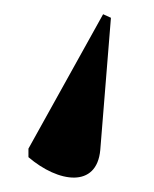

<svg xmlns="http://www.w3.org/2000/svg" viewBox="-20 -54 216 270"><path d="M125 -34 20 155V167C62 203 116 211 121 157L136 -29Z"/></svg>

Font: Noto Serif Display Condensed Medium
Style: Regular
Weight: 500
Width: 3
Designer: Monotype Design Team
Foundry: Monotype Imaging Inc.
Version: Version 2.009